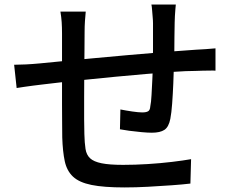

<svg xmlns="http://www.w3.org/2000/svg" viewBox="-20 -797 1040 842"><path d="M751 -777Q750 -769 749 -755Q748 -741 747 -726Q746 -711 746 -698Q745 -667 745 -635Q745 -603 744.5 -573.5Q744 -544 743 -518Q742 -478 740 -431Q738 -384 735 -343Q732 -302 727 -276Q720 -240 701 -227.5Q682 -215 646 -215Q628 -215 600.5 -217.5Q573 -220 547 -223.5Q521 -227 506 -230L508 -317Q533 -312 560.5 -308Q588 -304 604 -304Q621 -304 629.5 -309Q638 -314 639 -330Q643 -349 644.5 -380Q646 -411 648 -447.5Q650 -484 650 -518Q651 -546 651 -575.5Q651 -605 651 -636Q651 -667 651 -695Q651 -707 649.5 -722.5Q648 -738 647 -753Q646 -768 644 -777ZM356 -746Q354 -726 352.5 -704Q351 -682 351 -655Q351 -626 350.5 -578.5Q350 -531 349.5 -476.5Q349 -422 349 -369Q349 -316 349 -274Q349 -232 350 -209Q351 -170 355 -144Q359 -118 375 -103Q391 -88 425.5 -81Q460 -74 520 -74Q572 -74 628 -77.5Q684 -81 734 -87Q784 -93 818 -99L815 8Q782 12 733 15.5Q684 19 630 22Q576 25 526 25Q435 25 381 14Q327 3 300 -22.5Q273 -48 264 -90Q255 -132 253 -194Q253 -216 252.5 -253.5Q252 -291 252 -338.5Q252 -386 252 -435Q252 -484 252 -528Q252 -572 252 -604.5Q252 -637 252 -650Q252 -677 250.5 -699.5Q249 -722 245 -746ZM42 -513Q64 -513 93.5 -514.5Q123 -516 155 -519Q187 -522 247 -528Q307 -534 383.5 -541Q460 -548 542.5 -555.5Q625 -563 702 -569Q779 -575 839 -579Q859 -580 882 -581.5Q905 -583 925 -585V-487Q917 -488 901.5 -487.5Q886 -487 868.5 -487Q851 -487 838 -486Q799 -486 742 -482Q685 -478 620 -472.5Q555 -467 487 -460.5Q419 -454 356.5 -447.5Q294 -441 243 -435.5Q192 -430 162 -426Q146 -424 125.5 -421.5Q105 -419 85.5 -416Q66 -413 53 -411Z"/></svg>

Font: Noto Sans SC Thin Medium
Style: Regular
Weight: 500
Version: Version 2.004-H2;hotconv 1.0.118;makeotfexe 2.5.65603